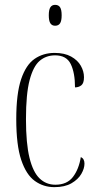

<svg xmlns="http://www.w3.org/2000/svg" viewBox="-20 -761 397 791"><path d="M204 10Q159 10 123.5 -15.5Q88 -41 67.5 -102Q47 -163 47 -270Q47 -375 67 -434.5Q87 -494 122.5 -518.5Q158 -543 205 -543Q246 -543 273 -528Q300 -513 313 -490Q326 -467 326 -443Q326 -418 315 -409.5Q304 -401 289 -401Q289 -461 271.5 -497Q254 -533 207 -533Q170 -533 143.5 -510.5Q117 -488 102 -431Q87 -374 87 -270Q87 -170 101.5 -111Q116 -52 143 -26Q170 0 208 0Q256 0 280.5 -32Q305 -64 313 -114Q328 -107 328 -87Q328 -67 315 -44.5Q302 -22 274.5 -6Q247 10 204 10ZM207 -655Q194 -655 187.5 -665Q181 -675 181 -698Q181 -721 187.5 -731Q194 -741 207 -741Q221 -741 227.5 -731Q234 -721 234 -698Q234 -675 227.5 -665Q221 -655 207 -655Z"/></svg>

Font: Noto Serif Display ExtraCondensed ExtraLight
Style: Regular
Weight: 200
Width: 2
Designer: Monotype Design Team
Foundry: Monotype Imaging Inc.
Version: Version 2.009